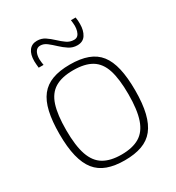

<svg xmlns="http://www.w3.org/2000/svg" viewBox="-177 -840 880 959"><g transform="rotate(-30 262.5 -360.5)"><path d="M44 -267Q44 -341 56 -393.5Q68 -446 93.5 -478.5Q119 -511 160.5 -526.5Q202 -542 262 -542Q322 -542 364 -526.5Q406 -511 431.5 -478.5Q457 -446 469 -393.5Q481 -341 481 -267Q481 -191 468 -138Q455 -85 429 -52.5Q403 -20 361.5 -5Q320 10 262 10Q205 10 163.5 -5Q122 -20 96 -52.5Q70 -85 57 -138Q44 -191 44 -267ZM83 -267Q83 -177 101.5 -123.5Q120 -70 159.5 -46.5Q199 -23 262 -23Q326 -23 365.5 -46.5Q405 -70 423.5 -123.5Q442 -177 442 -267Q442 -355 425 -408Q408 -461 368.5 -485Q329 -509 262 -509Q196 -509 156.5 -485Q117 -461 100 -408Q83 -355 83 -267ZM120 -606Q119 -616 118 -626.5Q117 -637 117 -645Q117 -684 133 -705.5Q149 -727 179 -727Q205 -727 225 -713.5Q245 -700 263.5 -682.5Q282 -665 301 -651.5Q320 -638 343 -638Q357 -638 365 -646Q373 -654 377 -668Q381 -682 381 -697Q381 -705 380 -714Q379 -723 378 -731H405Q407 -721 407.5 -711.5Q408 -702 408 -692Q408 -655 392.5 -630.5Q377 -606 344 -606Q318 -606 296.5 -620Q275 -634 256 -652Q237 -670 219 -684Q201 -698 181 -698Q163 -698 153.5 -682.5Q144 -667 144 -641Q144 -632 145.5 -622.5Q147 -613 148 -606Z"/></g></svg>

Font: Georama ExtraCondensed Thin ExtraLight
Style: Regular
Weight: 250
Version: Version 1.001